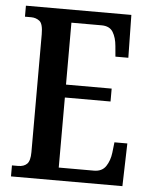

<svg xmlns="http://www.w3.org/2000/svg" viewBox="-52 -757 626 800"><g transform="rotate(5 261.0 -357.0)"><path d="M24 0V-46H50Q74 -46 87 -59Q100 -72 100 -108V-601Q100 -645 85 -656.5Q70 -668 50 -668H24V-714H465L468 -535H414L410 -579Q407 -614 393 -637Q379 -660 345 -660H219V-401H410V-347H219V-54H366Q400 -54 416 -78Q432 -102 436 -135L441 -179H495L490 0Z"/></g></svg>

Font: Noto Serif Devanagari ExtraCondensed SemiBold
Style: Regular
Weight: 600
Width: 2
Designer: Universal Thirst, Indian Type Foundry and the Monotype Design Team
Foundry: Monotype Imaging Inc.
Version: Version 2.004; ttfautohint (v1.8.4.7-5d5b)